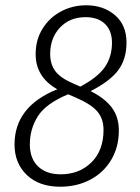

<svg xmlns="http://www.w3.org/2000/svg" viewBox="-20 -696 530 727"><path d="M430 -202Q430 -139 401 -90.5Q372 -42 321.5 -15.5Q271 11 208 11Q128 11 81.5 -33.5Q35 -78 35 -149Q35 -293 197 -358Q115 -404 115 -491Q115 -546 141.5 -588Q168 -630 211.5 -653Q255 -676 306 -676Q372 -676 415.5 -638.5Q459 -601 459 -535Q459 -472 427.5 -430Q396 -388 323 -351Q377 -324 403.5 -288.5Q430 -253 430 -202ZM170 -492Q170 -452 190 -426Q210 -400 257 -380L284 -368Q350 -403 377 -442Q404 -481 404 -534Q404 -580 377.5 -605.5Q351 -631 304 -631Q244 -631 207 -591.5Q170 -552 170 -492ZM372 -204Q372 -247 348 -274.5Q324 -302 266 -327L238 -339Q154 -304 123.5 -256Q93 -208 93 -149Q93 -96 124 -66Q155 -36 210 -36Q280 -36 326 -81Q372 -126 372 -204Z"/></svg>

Font: Fira Sans Condensed Light
Style: Italic
Weight: 300
Width: 3
Italic angle: -8°
Designer: Carrois Corporate & Edenspiekermann AG
Foundry: Carrois Corporate GbR & Edenspiekermann AG
Version: Version 4.203